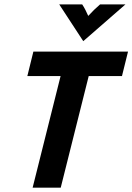

<svg xmlns="http://www.w3.org/2000/svg" viewBox="-20 -862 608 882"><path d="M105.6 -512.5 133.3 -625H568.1L540.3 -512.5H387.5L259 0H129.9L258.3 -512.5ZM362.5 -672.9 252.1 -841.7H357.6Q366 -829.2 372.2 -816.7Q378.5 -804.2 385.4 -788.9Q399.3 -804.2 412.2 -816.7Q425 -829.2 439.6 -841.7H556.2Z"/></svg>

Font: Afacad
Style: Italic
Weight: 400
Italic angle: -14°
Designer: Kristian Moeller
Foundry: Dicotype
Version: Version 1.000